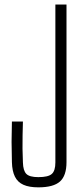

<svg xmlns="http://www.w3.org/2000/svg" viewBox="-20 -820 372 846"><path d="M149 5.5Q108.5 5.5 83.2 -5.8Q58 -17 45.8 -41.5Q33.5 -66 32.5 -105.5Q31 -156 31 -195Q31 -234 32.5 -284.5H81Q80 -253 79.5 -223.5Q79 -194 79.2 -164.8Q79.5 -135.5 81 -104Q82 -68 96 -53.8Q110 -39.5 149 -39.5Q193 -39.5 208.5 -53.8Q224 -68 224 -104V-800H273V-105.5Q273 -46 244.2 -20.2Q215.5 5.5 149 5.5Z"/></svg>

Font: Big Shoulders Text ExtraLight
Style: Regular
Weight: 250
Version: Version 2.002